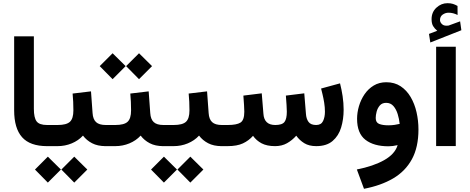

<svg xmlns="http://www.w3.org/2000/svg" viewBox="-20 -908 2920 1193"><path d="M67.9 -682.1H190.4V-231.9Q190.4 -176.8 207.3 -154.1Q224.1 -131.3 272.5 -131.3H284.7V0H272.5Q166.5 0 117.2 -55.4Q67.9 -110.8 67.9 -222.7Z M264.2 -131.3H337.9Q393.1 -131.3 414.6 -151.4Q436 -171.4 436 -222.2Q436 -249.5 434.8 -275.4Q433.6 -301.3 431.2 -326.7L545.4 -340.3L555.2 -205.6Q557.6 -167 576.9 -149.2Q596.2 -131.3 637.2 -131.3H647.5V0H636.2Q586.4 0 552 -18.1Q517.6 -36.1 495.6 -65.4Q466.8 -34.2 425.5 -17.1Q384.3 0 337.9 0H264.2ZM441.4 65.4 522.5 145.5 441.4 226.6 361.3 145.5ZM277.3 65.4 358.4 145.5 277.3 226.6 197.3 145.5Z M843.8 -577.1 924.8 -497.1 843.8 -416 763.7 -497.1ZM679.7 -577.1 760.7 -497.1 679.7 -416 599.6 -497.1ZM627.9 -131.3H696.3Q751.5 -131.3 772.9 -151.4Q794.4 -171.4 794.4 -222.2Q794.4 -249.5 793.2 -275.4Q792 -301.3 789.6 -326.7L903.8 -340.3L913.6 -205.6Q916 -167 935.3 -149.2Q954.6 -131.3 995.6 -131.3H1005.9V0H994.6Q944.8 0 910.4 -18.1Q876 -36.1 854 -65.4Q825.2 -34.2 783.9 -17.1Q742.7 0 696.3 0H627.9Z M985.4 -131.3H1059.1Q1114.3 -131.3 1135.7 -151.4Q1157.2 -171.4 1157.2 -222.2Q1157.2 -249.5 1156 -275.4Q1154.8 -301.3 1152.3 -326.7L1266.6 -340.3L1276.4 -205.6Q1278.8 -167 1298.1 -149.2Q1317.4 -131.3 1358.4 -131.3H1368.7V0H1357.4Q1307.6 0 1273.2 -18.1Q1238.8 -36.1 1216.8 -65.4Q1188 -34.2 1146.7 -17.1Q1105.5 0 1059.1 0H985.4ZM1162.6 65.4 1243.7 145.5 1162.6 226.6 1082.5 145.5ZM998.5 65.4 1079.6 145.5 998.5 226.6 918.5 145.5Z M1689.5 0Q1638.7 0 1605.7 -17.3Q1572.8 -34.7 1552.2 -64Q1525.9 -34.2 1489.3 -17.1Q1452.6 0 1394 0H1349.1V-131.3H1395Q1450.2 -131.3 1474.1 -146.2Q1498 -161.1 1498 -213.9Q1498 -225.1 1496.3 -255.6Q1494.6 -286.1 1492.2 -314L1606.4 -328.1L1616.7 -201.7Q1621.1 -131.3 1690.4 -131.3Q1733.4 -131.3 1747.8 -150.4Q1762.2 -169.4 1762.2 -213.9Q1762.2 -224.6 1760.5 -255.4Q1758.8 -286.1 1756.3 -314L1870.6 -328.1L1880.9 -201.7Q1882.8 -169.9 1897 -150.6Q1911.1 -131.3 1944.3 -131.3Q1975.6 -131.3 1987.3 -155.8Q1999 -180.2 1999 -213.9Q1999 -241.2 1994.4 -269.8Q1989.7 -298.3 1983.9 -322.3Q1978 -346.2 1975.1 -357.9L2092.8 -390.1Q2102.5 -352.5 2108.9 -310.3Q2115.2 -268.1 2115.2 -226.1Q2115.2 -167 2099.6 -115.5Q2084 -64 2046.6 -32Q2009.3 0 1944.8 0Q1900.4 0 1870.6 -18.3Q1840.8 -36.6 1820.8 -64.9Q1795.4 -36.1 1763.4 -18.1Q1731.4 0 1689.5 0Z M2580.1 -103.5Q2580.1 6.8 2539.3 81.5Q2498.5 156.2 2422.6 200.7Q2346.7 245.1 2241.7 265.1L2197.3 145Q2299.3 125 2366.7 87.2Q2434.1 49.3 2450.7 -6.3Q2419.9 1 2394 1Q2302.7 1 2250.7 -39.3Q2198.7 -79.6 2198.7 -169.9Q2198.7 -208.5 2210.4 -248.5Q2222.2 -288.6 2245.1 -322.3Q2268.1 -356 2302 -376.5Q2335.9 -397 2380.4 -397Q2431.6 -397 2469.2 -372.1Q2506.8 -347.2 2531.5 -305.2Q2556.2 -263.2 2568.1 -210.9Q2580.1 -158.7 2580.1 -103.5ZM2393.1 -129.4Q2413.6 -129.4 2431.9 -132.1Q2450.2 -134.8 2463.4 -138.2Q2460.4 -168.5 2451.2 -198.7Q2441.9 -229 2424.6 -249Q2407.2 -269 2379.4 -269Q2354 -269 2339.8 -252.4Q2325.7 -235.8 2320.1 -213.9Q2314.5 -191.9 2314.5 -174.8Q2314.5 -146.5 2336.2 -137.9Q2357.9 -129.4 2393.1 -129.4Z M2696.8 -716.8Q2680.2 -730.5 2670.9 -746.3Q2661.6 -762.2 2661.6 -789.1Q2661.6 -832.5 2691.7 -860.4Q2721.7 -888.2 2760.3 -888.2Q2780.3 -888.2 2794.2 -883.8Q2808.1 -879.4 2822.8 -871.1L2823.2 -814.9Q2795.4 -829.1 2767.1 -829.1Q2747.6 -829.1 2730.7 -817.4Q2713.9 -805.7 2713.9 -782.7Q2714.4 -769 2727.1 -757.3Q2739.7 -745.6 2765.6 -749Q2766.6 -749 2769.5 -750L2838.9 -775.4L2846.7 -720.2L2653.8 -644L2645.5 -697.3ZM2812 -617.7V-0.5H2689.9V-617.7Z"/></svg>

Font: Vazirmatn UI
Style: Bold
Weight: 700
Designer: Saber Rastikerdar
Foundry: Saber Rastikerdar
Version: Version 33.003